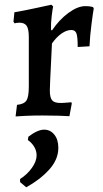

<svg xmlns="http://www.w3.org/2000/svg" viewBox="-20 -489 436 813"><path d="M102 -122V-332Q102 -366 93 -379.5Q84 -393 62 -393Q55 -393 49.5 -392Q44 -391 42 -390L37 -397L41 -437Q87 -445 135 -455.5Q183 -466 197 -469L205 -462Q203 -453 199 -422Q195 -391 196 -363L200 -360Q231 -406 270 -434.5Q309 -463 341 -463Q354 -463 363 -461.5Q372 -460 374 -459L377 -453Q374 -438 367.5 -387.5Q361 -337 359 -293L309 -290Q309 -334 303.5 -348Q298 -362 282 -362Q262 -362 240.5 -347Q219 -332 200 -305Q199 -277 195.5 -211.5Q192 -146 191 -106Q191 -76 200.5 -64.5Q210 -53 236 -53Q250 -53 263.5 -54.5Q277 -56 282 -56L284 -51L274 3Q262 2 229 1Q196 0 160 0Q123 0 89 1.5Q55 3 46 4L52 -45Q82 -48 92 -63.5Q102 -79 102 -122ZM65 282V269Q95 250 115 222Q135 194 135 169Q135 149 124.5 132Q114 115 98 104L100 90Q139 60 167 60Q193 60 210 81Q227 102 227 137Q227 187 187.5 230Q148 273 91 304Z"/></svg>

Font: Alegreya Medium
Style: Regular
Weight: 500
Designer: Juan Pablo del Peral
Foundry: Huerta Tipografica
Version: Version 2.007; ttfautohint (v1.6)